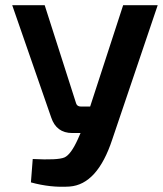

<svg xmlns="http://www.w3.org/2000/svg" viewBox="-20 -710 627 739"><path d="M412 -173Q355 0 248 8Q175 13 99 -8L106 -98Q203 -93 228 -104Q253 -115 280 -175L290 -198H258Q197 -198 177 -258L27 -690H152L273 -312Q277 -300 291 -300H327L454 -690H587Z"/></svg>

Font: Taylor Sans Upright Semi Bold
Style: Regular
Weight: 600
Italic angle: -8°
Designer: Natanael Gama
Version: Version 1.001 September 8, 2015